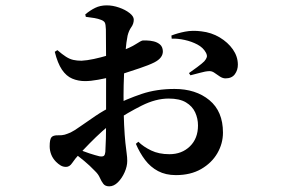

<svg xmlns="http://www.w3.org/2000/svg" viewBox="-20 -608 1040 705"><path d="M295.1 -546.2 293.1 -555.1Q310.6 -569.8 329.4 -579.1Q348.1 -588.3 372.1 -588.3Q394.1 -588.3 417.1 -580.3Q440.1 -572.4 455.6 -560.2Q471.2 -548 471.2 -536.1Q471.2 -520.9 462.2 -508.4Q453.2 -495.9 448.5 -477.2Q443.8 -455.3 440.6 -416.9Q437.3 -378.6 435.5 -335.9Q433.6 -293.1 433.6 -257.6Q433.6 -191.1 435.7 -149.6Q437.8 -108.2 440.4 -83.9Q443 -59.5 445.1 -45Q447.2 -30.5 447.2 -17Q447.2 2.6 437.7 24.3Q428.1 46 413.2 61.1Q398.2 76.2 381.1 76.2Q366.5 76.2 359.4 67Q352.3 57.8 346.6 44.7Q341 31.6 328.7 19.9Q309.1 -0.6 289.5 -16.8Q269.9 -33 251.3 -46.7L263.7 -62.2Q286.5 -51.9 308.4 -44.8Q330.3 -37.7 345.2 -34.1Q357.7 -32.2 361.7 -36.1Q365.8 -39.9 366.8 -50.2Q369.5 -97.4 369.5 -152Q369.5 -206.6 369.5 -272Q369.5 -294 369.6 -326.3Q369.8 -358.5 369.5 -392.9Q369.3 -427.3 369.1 -456.1Q368.8 -484.9 368.8 -500.1Q368.1 -518.7 365 -524.8Q361.8 -530.9 351.6 -534.9Q340.8 -539.3 326.9 -541.7Q313 -544 295.1 -546.2ZM190.7 -423.9Q208.5 -408.5 222.1 -399.8Q235.7 -391 249.3 -388Q262.9 -385 279.3 -385Q299.1 -386 324.4 -391.4Q349.6 -396.8 374.8 -404.3Q400 -411.7 418.6 -418.4Q459.6 -433.2 478.9 -446Q498.2 -458.7 504.6 -459.5Q508.2 -459.5 519.5 -459.3Q530.9 -459.2 544.1 -456.1Q557.4 -453 567.3 -444.8Q577.2 -436.5 578 -420.3Q578.7 -395.3 546.7 -378.9Q526.9 -368.9 492.5 -357.4Q458.1 -345.8 426.4 -335.6Q416.3 -332.4 391.8 -326.3Q367.3 -320.2 340.1 -315.2Q312.9 -310.2 292.1 -310.2Q266.8 -310.2 245.1 -319.4Q223.5 -328.5 207.5 -352.1Q191.5 -375.8 181.1 -417.8ZM239.5 -121.7Q252.3 -127.7 276.3 -144.9Q300.3 -162 331 -182.6Q361.7 -203.2 392.1 -217.9Q445.8 -244.7 500.2 -263.1Q554.6 -281.4 620.8 -281.4Q698.9 -281.4 748.8 -240.3Q798.7 -199.1 798.7 -121.1Q798.7 -80.9 778 -45.2Q757.3 -9.6 718.6 12.7Q679.8 35 626 35Q588.3 35 560.4 20.2Q532.5 5.4 512.8 -20.6Q493.1 -46.6 478.9 -79.9L488 -87.5Q506.6 -69.2 535 -55.5Q563.4 -41.8 602.1 -41.8Q647.7 -41.8 677.4 -70.7Q707 -99.7 707 -147.3Q707 -172.7 696.7 -195.3Q686.4 -217.9 662.9 -232Q639.5 -246.1 599.2 -246.1Q552.1 -246.1 500.3 -220.2Q448.5 -194.2 401.9 -163Q380.2 -148.6 355.9 -126.5Q331.5 -104.4 309.3 -81.8Q287.1 -59.3 271.7 -42.8Q254.4 -23.8 245 -9.5Q235.6 4.8 222.5 4.8Q211.4 4.8 202.6 -0.5Q193.8 -5.8 185.6 -14Q173.5 -26.4 167.9 -41.1Q162.4 -55.7 162.4 -70.8Q162.4 -96.2 168.9 -104Q175.5 -111.7 193.3 -111.2Q207.9 -110.7 217.6 -113.5Q227.3 -116.4 239.5 -121.7ZM610.4 -466.1 609.4 -477.5Q631.9 -486.4 659.6 -491.8Q687.4 -497.2 719.6 -492.9Q756.4 -488.7 786.7 -470.6Q816.9 -452.5 835 -426.7Q853.1 -400.9 853.4 -371.1Q853.6 -350.8 842.3 -335.4Q831 -320 807.2 -320.2Q797.4 -320.6 787.4 -327Q777.4 -333.5 767.8 -340.4Q758.3 -347.3 748.2 -346.8Q734.8 -346.5 713.8 -340.5Q692.7 -334.6 679.3 -331.5L673.9 -339.7Q685.2 -347.4 704.1 -361.5Q723.1 -375.6 730.1 -382.9Q737.5 -391.3 739.4 -398.3Q741.2 -405.2 735.9 -415Q726 -433.3 704.7 -444.6Q683.4 -455.8 658.2 -461.3Q633.1 -466.9 610.4 -466.1Z"/></svg>

Font: Noto Serif SC
Style: Regular
Weight: 200
Designer: Ryoko NISHIZUKA 西塚涼子 (kana & ideographs); Frank Grießhammer (Latin, Greek & Cyrillic); Wenlong ZHANG 张文龙 (bopomofo); San
Foundry: Adobe
Version: Version 2.001;hotconv 1.1.0;makeotfexe 2.6.0